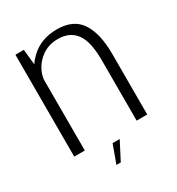

<svg xmlns="http://www.w3.org/2000/svg" viewBox="-176 -711 893 966"><g transform="rotate(-30 270.0 -227.5)"><path d="M55 0H116.5V-413Q124 -466.5 162 -505.5Q209.5 -554 278 -554Q348 -554 382.8 -506.2Q417.5 -458.5 417.5 -352.5V0H479V-352Q479 -470 437 -534.2Q395 -598.5 299 -598.5Q205.5 -598.5 145.5 -541Q126 -522.5 113 -502.5L104 -592H55ZM218 142.5H243L297.5 37.5H256Z"/></g></svg>

Font: Anybody Light
Style: Regular
Weight: 300
Designer: Tyler Finck
Foundry: Etcetera Type Company
Version: Version 1.111; ttfautohint (v1.8.4)